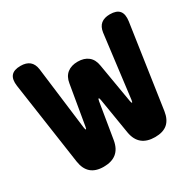

<svg xmlns="http://www.w3.org/2000/svg" viewBox="-130 -699 859 848"><g transform="rotate(-30 300.0 -275.0)"><path d="M169 10Q128 10 105 -10Q82 -30 76 -70L15 -491Q10 -526 24 -543Q38 -560 72 -560Q101 -560 117.5 -546.5Q134 -533 138 -505L178 -185Q180 -173 182 -172L183 -173Q185 -173 187 -185L221 -385Q226 -417 246.5 -433.5Q267 -450 300 -450Q333 -450 353.5 -433.5Q374 -417 379 -385L413 -185Q415 -173 418 -173V-172Q420 -173 422 -185L462 -505Q466 -533 482.5 -546.5Q499 -560 528 -560Q562 -560 576 -543Q590 -526 585 -491L523 -69Q517 -29 494.5 -9.5Q472 10 431 10Q390 10 366 -9.5Q342 -29 335 -68L305 -251Q303 -263 300 -263Q297 -263 295 -251L265 -69Q258 -29 234 -9.5Q210 10 169 10Z"/></g></svg>

Font: Maple Mono ExtraBold
Style: Regular
Weight: 800
Monospace: yes
Designer: subframe7536
Version: Version 7.000